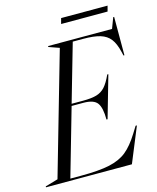

<svg xmlns="http://www.w3.org/2000/svg" viewBox="-176 -921 823 1006"><g transform="rotate(-15 235.5 -418.0)"><path d="M484 -190H491L413 0H-53V-5L16 -25L206 -687L149 -707V-712H496L518 -770H523V-562H518L513 -583Q502 -630 482.5 -655Q463 -680 429 -690.5Q395 -701 335 -701H280L190 -388H251Q298 -388 325.5 -396Q353 -404 372 -425Q391 -446 410 -488H416L351 -261H345Q345 -325 326 -351Q307 -377 251 -377H187L82 -11H137Q238 -11 295 -23.5Q352 -36 388.5 -65.5Q425 -95 461 -153ZM505 -836 497 -806H245L253 -836Z"/></g></svg>

Font: Nyght Serif Light Italic
Style: Regular
Weight: 300
Italic angle: -16°
Designer: Maksym Kobuzan
Version: Version 0.410